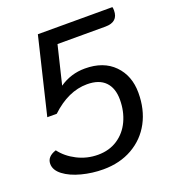

<svg xmlns="http://www.w3.org/2000/svg" viewBox="-130 -801 829 915"><g transform="rotate(-20 284.0 -344.0)"><path d="M9 -99Q9 -136 56 -151Q85 -112 134 -87Q183 -62 239 -62Q296 -62 338.5 -90Q381 -118 403.5 -166.5Q426 -215 426 -274Q426 -332 395 -364Q364 -396 303 -396Q208 -396 120 -313H72L165 -700H543Q545 -693 545 -683Q545 -624 480 -624H237L190 -430Q248 -470 319 -470Q413 -470 466.5 -415.5Q520 -361 520 -274Q520 -190 485.5 -125.5Q451 -61 387 -24.5Q323 12 239 12Q183 12 129.5 -2Q76 -16 42.5 -41.5Q9 -67 9 -99Z"/></g></svg>

Font: Thasadith
Style: Bold Italic
Weight: 700
Italic angle: -9°
Designer: Cadson Demak Co.,Ltd.
Foundry: Cadson Demak Co.,Ltd.
Version: Version 1.000; ttfautohint (v1.6)